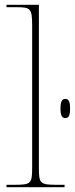

<svg xmlns="http://www.w3.org/2000/svg" viewBox="-20 -780 312 800"><path d="M7 0H249V-10H220C146 -10 142 -14 142 -84V-760H7V-750H47C107 -750 114 -746 114 -672V-84C114 -14 110 -10 37 -10H7ZM252 -288C265 -288 272 -296 272 -328C272 -359 265 -368 252 -368C240 -368 232 -359 232 -328C232 -296 240 -288 252 -288Z"/></svg>

Font: Noto Serif Display Thin
Style: Regular
Weight: 100
Designer: Monotype Design Team
Foundry: Monotype Imaging Inc.
Version: Version 2.009